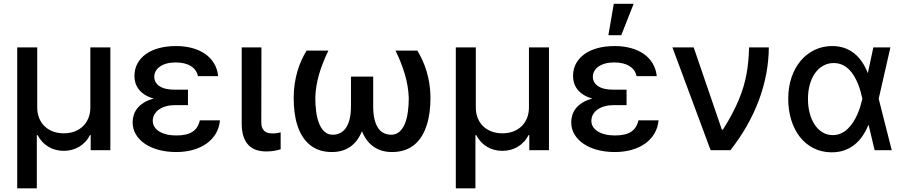

<svg xmlns="http://www.w3.org/2000/svg" viewBox="-20 -797 4800 1019"><path d="M71.4 -545.5H177.6V-226.2Q177.6 -195.7 187.7 -170.5Q197.8 -145.2 216.3 -127.3Q234.7 -109.4 260.7 -99.4Q286.6 -89.5 318.5 -89.5Q350.5 -89.5 376.4 -99.4Q402.3 -109.4 420.8 -127.5Q439.3 -145.6 449.4 -170.8Q459.5 -196 459.5 -226.2V-545.5H565.7V0H461.3V-79.9H457Q447.1 -59.7 432.4 -44Q417.6 -28.4 399.7 -17.8Q381.7 -7.1 361.2 -1.8Q340.6 3.6 318.5 3.6Q296.5 3.6 275.9 -1.8Q255.3 -7.1 237.4 -17.8Q219.5 -28.4 204.7 -44Q190 -59.7 179.7 -79.9H175.4V202.4H71.4Z M683.9 -148.1Q683.9 -166.5 689.5 -185.4Q695 -204.2 707.9 -221.1Q720.9 -237.9 742.4 -251.6Q763.8 -265.3 795.8 -273.8Q766.3 -282.3 746.6 -295.5Q726.9 -308.6 715.2 -324.6Q703.5 -340.6 698.5 -358.1Q693.5 -375.7 693.5 -393.1Q693.5 -431.1 709.9 -460.6Q726.2 -490.1 755.3 -510.7Q784.4 -531.2 824.9 -541.9Q865.4 -552.6 914.4 -552.6Q961.6 -552.6 1000.9 -541.7Q1040.1 -530.9 1069.2 -510.5Q1098.4 -490.1 1116.1 -460.4Q1133.9 -430.8 1137.8 -393.1H1030.5Q1023.4 -427.2 992.7 -446.4Q962 -465.6 911.9 -465.6Q885.7 -465.6 864.7 -459.9Q843.8 -454.2 829 -443.9Q814.3 -433.6 806.5 -419.7Q798.7 -405.9 798.7 -389.2Q799 -358.3 826.5 -339.7Q854 -321 908.4 -321H977.6V-239H908.4Q882.5 -239 861 -233Q839.5 -226.9 823.9 -215.9Q808.2 -204.9 799.5 -189.5Q790.8 -174 790.8 -155.5Q790.8 -138.5 799.5 -124.3Q808.2 -110.1 824.4 -99.8Q840.6 -89.5 863.8 -83.8Q887.1 -78.1 915.8 -78.1Q972.3 -78.1 1002.1 -98Q1032 -117.9 1040.5 -158.4H1147.4Q1143.8 -119 1125.2 -87.7Q1106.5 -56.5 1075.8 -34.8Q1045.1 -13.1 1004.3 -1.6Q963.4 9.9 915.5 9.9Q866.1 9.9 823.7 -1.2Q781.2 -12.4 750.2 -33.2Q719.1 -54 701.5 -83.1Q683.9 -112.2 683.9 -148.1Z M1262.8 -545.5H1367.5L1366.8 -147Q1366.8 -128.9 1372 -117.5Q1377.1 -106.2 1385.5 -99.8Q1393.8 -93.4 1404.8 -91.1Q1415.8 -88.8 1427.9 -88.8Q1439.6 -88.8 1451.5 -90.7Q1463.4 -92.7 1469.5 -94.5V-4.6Q1456 -0.4 1437 3.2Q1418 6.7 1392.4 6.7Q1363.6 6.7 1339.8 -1.2Q1316.1 -9.2 1299 -26.8Q1282 -44.4 1272.4 -72.4Q1262.8 -100.5 1262.8 -141Z M1607.2 -528.4H1722.7Q1708.1 -497.9 1695.7 -467Q1683.2 -436.1 1674 -404.7Q1664.8 -373.2 1659.4 -341.4Q1654.1 -309.7 1653.4 -277Q1653.4 -238.3 1658.2 -202.9Q1663 -167.6 1674 -140.6Q1685 -113.6 1702.8 -97.8Q1720.5 -82 1746.1 -82Q1766.3 -82 1783.9 -90.2Q1801.5 -98.4 1814.6 -116.5Q1827.8 -134.6 1835.2 -163.5Q1842.7 -192.5 1842.7 -234V-390.3H1960.6V-234Q1960.6 -192.5 1967.7 -163.5Q1974.8 -134.6 1987.6 -116.5Q2000.4 -98.4 2017.9 -90.2Q2035.5 -82 2055.8 -82Q2081.7 -82 2099.6 -97.7Q2117.5 -113.3 2128.6 -139.9Q2139.6 -166.5 2144.5 -202.1Q2149.5 -237.6 2149.5 -277Q2147 -342.3 2128.2 -404.5Q2109.4 -466.6 2079.2 -528.4H2195Q2208.8 -506 2221.4 -478.9Q2234 -451.7 2243.6 -420.1Q2253.2 -388.5 2258.9 -352.6Q2264.6 -316.8 2264.6 -277Q2264.6 -238.6 2259.9 -202.2Q2255.3 -165.8 2245.2 -134.1Q2235.1 -102.3 2219.3 -75.8Q2203.5 -49.4 2180.8 -30.2Q2158 -11 2128 -0.5Q2098 9.9 2060 9.9Q2003.6 9.9 1963.1 -18.3Q1922.6 -46.5 1900.9 -100.9Q1879.3 -46.5 1839.1 -18.3Q1799 9.9 1741.8 9.9Q1704.2 9.9 1674.4 -0.5Q1644.5 -11 1622 -30.2Q1599.4 -49.4 1583.5 -75.8Q1567.5 -102.3 1557.5 -134.1Q1547.6 -165.8 1543.1 -202.2Q1538.7 -238.6 1538.7 -277Q1538.7 -317.1 1544.2 -353.2Q1549.7 -389.2 1559.1 -420.8Q1568.5 -452.4 1581 -479.4Q1593.4 -506.4 1607.2 -528.4Z M2399.1 -545.5H2505.3V-226.2Q2505.3 -195.7 2515.4 -170.5Q2525.6 -145.2 2544 -127.3Q2562.5 -109.4 2588.4 -99.4Q2614.3 -89.5 2646.3 -89.5Q2678.3 -89.5 2704.2 -99.4Q2730.1 -109.4 2748.6 -127.5Q2767 -145.6 2777.2 -170.8Q2787.3 -196 2787.3 -226.2V-545.5H2893.5V0H2789.1V-79.9H2784.8Q2774.9 -59.7 2760.1 -44Q2745.4 -28.4 2727.5 -17.8Q2709.5 -7.1 2688.9 -1.8Q2668.3 3.6 2646.3 3.6Q2624.3 3.6 2603.7 -1.8Q2583.1 -7.1 2565.2 -17.8Q2547.2 -28.4 2532.5 -44Q2517.8 -59.7 2507.5 -79.9H2503.2V202.4H2399.1Z M3123.6 -273.8Q3094.1 -282.3 3074.4 -295.5Q3054.7 -308.6 3043 -324.6Q3031.2 -340.6 3026.3 -358.1Q3021.3 -375.7 3021.3 -393.1Q3021.3 -431.1 3037.6 -460.6Q3054 -490.1 3083.1 -510.7Q3112.2 -531.2 3152.7 -541.9Q3193.2 -552.6 3242.2 -552.6Q3289.4 -552.6 3328.7 -541.7Q3367.9 -530.9 3397 -510.5Q3426.1 -490.1 3443.9 -460.4Q3461.6 -430.8 3465.6 -393.1H3358.3Q3351.2 -427.2 3320.5 -446.4Q3289.8 -465.6 3239.7 -465.6Q3213.4 -465.6 3192.5 -459.9Q3171.5 -454.2 3156.8 -443.9Q3142 -433.6 3134.2 -419.7Q3126.4 -405.9 3126.4 -389.2Q3126.8 -358.3 3154.3 -339.7Q3181.8 -321 3236.2 -321H3305.4V-239H3236.2Q3210.2 -239 3188.7 -233Q3167.3 -226.9 3151.6 -215.9Q3136 -204.9 3127.3 -189.5Q3118.6 -174 3118.6 -155.5Q3118.6 -138.5 3127.3 -124.3Q3136 -110.1 3152.2 -99.8Q3168.3 -89.5 3191.6 -83.8Q3214.8 -78.1 3243.6 -78.1Q3300.1 -78.1 3329.9 -98Q3359.7 -117.9 3368.3 -158.4H3475.1Q3471.6 -119 3452.9 -87.7Q3434.3 -56.5 3403.6 -34.8Q3372.9 -13.1 3332 -1.6Q3291.2 9.9 3243.3 9.9Q3193.9 9.9 3151.5 -1.2Q3109 -12.4 3077.9 -33.2Q3046.9 -54 3029.3 -83.1Q3011.7 -112.2 3011.7 -148.1Q3011.7 -166.5 3017.2 -185.4Q3022.7 -204.2 3035.7 -221.1Q3048.7 -237.9 3070.1 -251.6Q3091.6 -265.3 3123.6 -273.8ZM3237.6 -777H3343L3277.3 -610.1H3208.8Z M3548.7 -545.5H3661.6L3811.1 -109H3816.8Q3844.5 -153.1 3865.1 -191.9Q3885.7 -230.8 3900.6 -266.5Q3915.5 -302.2 3925.6 -336.1Q3935.7 -370 3941.9 -403.8Q3948.2 -437.5 3951.3 -472.5Q3954.5 -507.5 3955.6 -545.5H4060.4Q4060 -475.9 4046.9 -405.9Q4033.7 -335.9 4008.2 -266.9Q3982.6 -197.8 3944.6 -130.7Q3906.6 -63.6 3856.5 0H3751.4Z M4163.4 -272.7Q4163.4 -334.5 4180.8 -386Q4198.2 -437.5 4229.4 -474.4Q4260.7 -511.4 4303.4 -532Q4346.2 -552.6 4396.7 -552.6Q4432.5 -552.6 4461.8 -542.3Q4491.1 -532 4514.4 -513.1Q4537.6 -494.3 4555.2 -468.2Q4572.8 -442.1 4585.2 -410.5H4586.3L4615.1 -545.5H4705.6L4643.5 -272.7L4712.7 0H4621.8L4590.2 -133.2H4588.4Q4575.6 -101.6 4557.4 -74.8Q4539.1 -47.9 4514.9 -28.8Q4490.8 -9.6 4460.2 1.1Q4429.7 11.7 4392 11.4Q4340.9 11 4298.7 -10.1Q4256.4 -31.2 4226.4 -68.9Q4196.4 -106.5 4179.9 -158.6Q4163.4 -210.6 4163.4 -272.7ZM4268.1 -272Q4268.1 -230.8 4277.5 -195.7Q4286.9 -160.5 4304.2 -134.8Q4321.4 -109 4345.7 -94.5Q4370 -79.9 4399.5 -79.9Q4423.7 -79.9 4443.5 -89.1Q4463.4 -98.4 4479.6 -113.8Q4495.7 -129.3 4508.3 -149.1Q4521 -169 4530.4 -190.3Q4539.8 -211.6 4546.2 -232.8Q4552.6 -253.9 4556.5 -271.3L4556.8 -272.7L4556.5 -274.1Q4552.9 -291.5 4547.1 -312.3Q4541.2 -333.1 4532.7 -354Q4524.1 -375 4512.4 -394.5Q4500.7 -414.1 4485.1 -429.2Q4469.5 -444.2 4449.6 -453.3Q4429.7 -462.4 4404.8 -462.4Q4374.3 -462.4 4349.1 -448.3Q4323.9 -434.3 4305.9 -409.1Q4288 -383.9 4278.1 -348.9Q4268.1 -313.9 4268.1 -272Z"/></svg>

Font: Cannonade Med
Style: Regular
Weight: 500
Designer: Rasmus Andersson
Foundry: rsms
Version: Version 3.012;git-f93a4a705